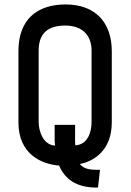

<svg xmlns="http://www.w3.org/2000/svg" viewBox="-20 -736 589 864"><path d="M430 28C382 29 357 24 339 2C404 -10 483 -61 483 -185V-506C483 -635 409 -716 275 -716C147 -716 63 -648 63 -507V-185C63 -42 167 3 246 9C271 68 322 110 421 108ZM392 -187C392 -140 374 -85 319 -82C317 -99 318 -116 318 -138V-174H226V-137C226 -116 225 -99 228 -81C174 -83 154 -147 154 -186V-509C154 -575 185 -621 273 -621C362 -621 392 -565 392 -509Z"/></svg>

Font: Advent Pro
Style: SemiBold
Weight: 600
Designer: Andreas Kalpakidis
Foundry: Andreas Kalpakidis
Version: Version 2.002 2008